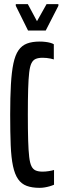

<svg xmlns="http://www.w3.org/2000/svg" viewBox="-20 -896 301 924"><path d="M171 8Q134 8 108.5 -1.5Q83 -11 67 -34Q51 -57 42.5 -97Q34 -137 31.5 -197.5Q29 -258 29 -344Q29 -429 32.5 -489.5Q36 -550 44.5 -590.5Q53 -631 69 -654Q85 -677 110 -686.5Q135 -696 171 -696Q184 -696 197.5 -694.5Q211 -693 222 -690Q233 -687 239 -683V-610Q233 -612 224 -614Q215 -616 204.5 -617Q194 -618 185 -618Q165 -618 152 -612.5Q139 -607 131.5 -592Q124 -577 120.5 -547Q117 -517 115.5 -467.5Q114 -418 114 -344Q114 -270 115.5 -220.5Q117 -171 120.5 -141Q124 -111 131.5 -96Q139 -81 152 -75.5Q165 -70 185 -70Q199 -70 215 -72.5Q231 -75 240 -78V-7Q231 -3 219 0.5Q207 4 194.5 6Q182 8 171 8ZM115 -749 56 -868V-876H114L158 -794L204 -876H261V-868L200 -749Z"/></svg>

Font: Saira UltraCondensed SemiBold
Style: Regular
Weight: 600
Width: 1
Designer: Hector Gatti with collaboration of the Omnibus-Type team
Foundry: Omnibus-Type
Version: Version 1.101